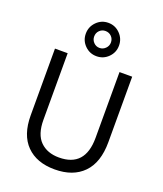

<svg xmlns="http://www.w3.org/2000/svg" viewBox="-166 -1037 978 1152"><g transform="rotate(20 322.5 -460.5)"><path d="M569 -256Q569 -126 503.5 -59Q438 8 321 8Q206 8 141 -57.5Q76 -123 76 -248V-674H157V-249Q157 -156 201.5 -112Q246 -68 321 -68Q488 -68 488 -254V-674H569ZM400 -897.5Q431 -866 431 -822Q431 -778 400 -747Q369 -716 325 -716Q281 -716 250 -747Q219 -778 219 -822Q219 -866 250 -897.5Q281 -929 325 -929Q369 -929 400 -897.5ZM272 -823Q272 -801 287.5 -785Q303 -769 325 -769Q347 -769 363 -785Q379 -801 379 -823Q379 -846 363.5 -861.5Q348 -877 325 -877Q303 -877 287.5 -861.5Q272 -846 272 -823Z"/></g></svg>

Font: Hind Madurai
Style: Regular
Weight: 400
Designer: Jyotish Sonowal
Foundry: Indian Type Foundry
Version: Version 1.001;PS 1.0;hotconv 1.0.86;makeotf.lib2.5.63406; tt